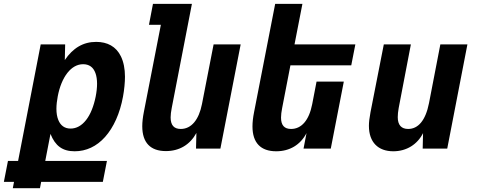

<svg xmlns="http://www.w3.org/2000/svg" viewBox="-76 -780 2504 1008"><path d="M-8.8 208H133.8L140.1 174.8H463.9L485.4 64.9H161.6L189 -77.1C213.9 -14.2 252 14.2 315.9 14.2C376.5 14.2 431.2 -11.2 475.6 -61C520.5 -111.3 553.7 -184.6 569.8 -272.9C576.7 -310.1 580.1 -349.1 580.1 -377.4C580.1 -418.5 572.8 -455.6 558.6 -484.4C533.2 -536.1 487.8 -560.1 428.7 -560.1C361.3 -560.1 307.1 -528.3 264.2 -464.8L266.1 -546.9H137.7L19 64.9H-34.2L-55.7 174.8H-2.4ZM294.4 -105C263.2 -105 241.7 -121.1 230 -150.4C223.6 -166 220.2 -186 220.2 -208.5C220.2 -229.5 223.1 -253.4 227.1 -273.9C236.3 -323.2 253.9 -367.2 278.3 -397.9C301.3 -426.8 329.1 -442.9 360.4 -442.9C376 -442.9 389.2 -439 399.9 -431.6C422.4 -416 433.6 -382.8 433.6 -340.3C433.6 -298.8 422.9 -245.1 405.8 -203.1C397.5 -182.1 386.7 -163.6 376 -149.9C353 -120.6 325.7 -105 294.4 -105Z M794.9 13.2C865.7 13.2 921.9 -20.5 955.1 -82L953.1 0H1081.1L1187.5 -546.9H1045.4L984.4 -233.9C968.3 -151.4 928.7 -103 873 -103C837.9 -103 819.8 -122.1 819.8 -163.6C819.8 -177.2 821.8 -193.8 825.7 -213.9L931.6 -759.8H727.1L706.1 -649.9H768.6L679.2 -191.9C673.8 -164.1 670.9 -139.6 670.9 -117.2C670.9 -30.3 714.4 13.2 794.9 13.2Z M1374 14.2C1444.8 14.2 1501 -19.5 1533.2 -81.1L1517.6 0H1660.6L1729 -351.6H1585.9L1563 -232.9C1546.4 -147.5 1506.3 -103 1452.1 -103C1417 -103 1399.4 -122.1 1399.4 -162.6C1399.4 -176.3 1401.4 -193.4 1405.3 -212.9L1448.7 -437H1768.1L1789.6 -546.9H1470.2L1511.7 -759.8H1368.7L1257.8 -190.9C1252.4 -163.6 1249.5 -138.7 1249.5 -116.2C1249.5 -29.8 1293 14.2 1374 14.2Z M1988.8 14.2C2059.1 14.2 2115.7 -22.5 2145 -81.1L2143.1 0H2272L2377.9 -546.9H2235.8L2176.3 -238.8C2158.2 -146.5 2118.7 -103 2066.9 -103C2031.7 -103 2012.2 -123 2012.2 -165C2012.2 -176.8 2013.7 -195.3 2017.1 -212.9L2081.1 -546.9H1939L1869.1 -190.9C1863.3 -160.2 1860.8 -138.2 1860.8 -119.1C1860.8 -33.2 1909.2 14.2 1988.8 14.2Z"/></svg>

Font: Hack
Style: Bold Oblique
Weight: 700
Italic angle: -12°
Monospace: yes
Designer: Christopher Simpkins
Foundry: Christopher Simpkins
Version: Version 2.010